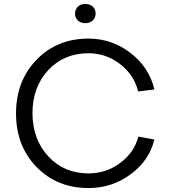

<svg xmlns="http://www.w3.org/2000/svg" viewBox="-20 -925 861 970"><path d="M679 -235 760 -220Q734 -114 640 -44.5Q546 25 427 25Q268 25 164.5 -81.5Q61 -188 61 -352Q61 -516 164.5 -623Q268 -730 427 -730Q546 -730 640 -657Q734 -584 760 -473L678 -463Q658 -546 587 -601Q516 -656 427 -656Q303 -656 223.5 -570.5Q144 -485 144 -352Q145 -220 224.5 -134.5Q304 -49 427 -49Q516 -49 587 -101.5Q658 -154 679 -235ZM411 -808Q388 -808 373.5 -821.5Q359 -835 359 -857Q360 -879 374 -892Q388 -905 411 -905Q434 -905 448.5 -892Q463 -879 463 -857Q463 -835 448.5 -821.5Q434 -808 411 -808Z"/></svg>

Font: Metropolitano
Style: Regular
Weight: 400
Designer: Fonts by Alex Slobzheninov & Chris M. Simpson / Changes by Cristiano Sobral
Foundry: Fonts by Alex Slobzheninov & Chris M. Simpson / Changes by Cristiano Sobral
Version: Version 1.00;August 30, 2020;FontCreator 13.0.0.2681 64-bit